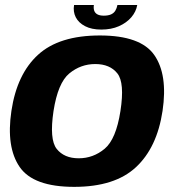

<svg xmlns="http://www.w3.org/2000/svg" viewBox="-20 -741 708 766"><path d="M276 4.5Q438 4.5 522.2 -73.8Q606.5 -152 628.5 -298.5Q650 -443.5 595.5 -521.5Q541 -599.5 378.5 -599.5Q216 -599.5 131.8 -522.5Q47.5 -445.5 25.5 -298.5Q4 -154 58.5 -74.8Q113 4.5 276 4.5ZM294 -109.5Q236 -109.5 206.2 -147Q176.5 -184.5 193.5 -298Q211 -410.5 256.5 -448Q302 -485.5 360 -485.5Q418.5 -485.5 448.2 -448.2Q478 -411 460.5 -298Q443 -185.5 397.5 -147.5Q352 -109.5 294 -109.5ZM384 -623Q424 -623 454.5 -636.5Q485 -650 504 -672.2Q523 -694.5 527.5 -721H448.5Q446 -708 440 -698.2Q434 -688.5 422.8 -683.5Q411.5 -678.5 394 -678.5Q378.5 -678.5 369 -683.5Q359.5 -688.5 356 -698Q352.5 -707.5 354.5 -721H275.5Q271 -694.5 282.2 -672.2Q293.5 -650 319.5 -636.5Q345.5 -623 384 -623Z"/></svg>

Font: Anybody
Style: Bold Italic
Weight: 700
Italic angle: -10°
Designer: Tyler Finck
Foundry: Etcetera Type Company
Version: Version 1.113;gftools[0.9.25]